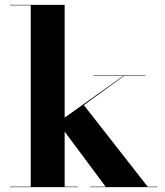

<svg xmlns="http://www.w3.org/2000/svg" viewBox="-20 -770 678 790"><path d="M21 -2V0H301V-2H246V-228.5L414.5 -2H350.5V0H627.5V-2H587.5L325 -337.5L490.5 -458H578V-460H365V-458H487.5L246 -286V-750H21V-748H106.5V-2Z"/></svg>

Font: Bodoni* 96pt
Style: Bold
Weight: 700
Version: Version 2.3